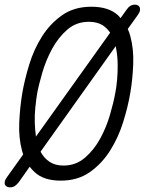

<svg xmlns="http://www.w3.org/2000/svg" viewBox="-44 -769 664 828"><path d="M218 10Q144 10 105 -27Q94 -37 84 -50L36 18Q27 29 18.5 34Q10 39 -1 39Q-7 39 -13 36.5Q-19 34 -22 28.5Q-25 23 -23.5 14.5Q-22 6 -14 -5L56 -103Q53 -111 51 -119Q36 -175 39 -241Q42 -307 52 -367Q62 -425 82 -490.5Q102 -556 137 -611.5Q172 -667 224 -703.5Q276 -740 350 -740Q424 -740 464 -704Q470 -698 476 -691L501 -726Q509 -738 518 -743.5Q527 -749 538 -749Q545 -749 550.5 -746Q556 -743 558.5 -737.5Q561 -732 559.5 -723.5Q558 -715 550 -704L507 -644Q514 -629 518 -613Q533 -558 530.5 -492.5Q528 -427 518 -369Q508 -309 487 -242Q466 -175 430.5 -119Q395 -63 343 -26.5Q291 10 218 10ZM230 -55Q283 -55 322.5 -89Q362 -123 388.5 -172Q415 -221 430.5 -274.5Q446 -328 453 -367Q458 -392 461 -425Q464 -458 463.5 -492Q463 -526 457 -559Q456 -564 455 -570L131 -115Q132 -114 132 -113Q146 -87 170 -71Q194 -55 230 -55ZM111 -180 431 -628Q418 -647 399 -660Q375 -675 339 -675Q285 -675 246 -641Q207 -607 180.5 -558Q154 -509 138.5 -456Q123 -403 116 -365Q112 -340 108.5 -307Q105 -274 106 -240Q107 -210 111 -180Z"/></svg>

Font: Maple Mono ExtraLight
Style: Italic
Weight: 275
Italic angle: -10°
Monospace: yes
Designer: subframe7536
Version: Version 7.000